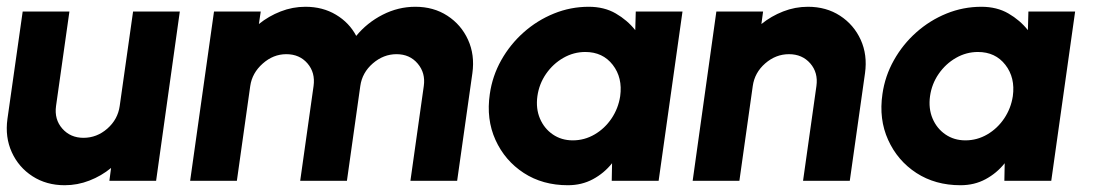

<svg xmlns="http://www.w3.org/2000/svg" viewBox="-27 -534 3235 567"><path d="M-5 -183 40 -500H178L138.5 -221Q133 -181.5 157 -154.2Q181 -127 219.5 -127Q259 -127 290 -154.2Q321 -181.5 326.5 -221L366 -500H504L434 0H296L301 -38Q272.5 -14.5 237.2 -0.8Q202 13 164 13Q110 13 69 -13.5Q28 -40 7.8 -84.5Q-12.5 -129 -5 -183Z M534.5 0 605 -500H743L737.5 -463Q766.5 -486.5 801.8 -500.2Q837 -514 875 -514Q926 -514 965.2 -490.5Q1004.5 -467 1025 -428Q1057 -467 1103 -490.5Q1149 -514 1199.5 -514Q1253.5 -514 1294.2 -487.5Q1335 -461 1355.2 -416.5Q1375.5 -372 1368 -318L1323 0H1185L1224.5 -280Q1230 -318.5 1206.5 -346.2Q1183 -374 1144 -374Q1105.5 -374 1074 -346.8Q1042.5 -319.5 1037 -280L997.5 0H859.5L899 -280Q904.5 -319.5 881 -346.8Q857.5 -374 818.5 -374Q780 -374 748.8 -346.2Q717.5 -318.5 712 -280L672.5 0Z M1850.5 -500H1988.5L1918 0H1779.5L1780.5 -52Q1757 -22.5 1724 -4.8Q1691 13 1650 13Q1575.5 13 1519.8 -23.2Q1464 -59.5 1436.2 -120.8Q1408.5 -182 1419.5 -256.5Q1427 -309.5 1453.2 -356.2Q1479.5 -403 1519.5 -438.5Q1559.5 -474 1608.8 -494Q1658 -514 1711.5 -514Q1757.5 -514 1791.5 -494.2Q1825.5 -474.5 1849 -445ZM1664.5 -119.5Q1699 -119.5 1729 -137Q1759 -154.5 1779 -184.2Q1799 -214 1804.5 -250Q1812 -304.5 1782.5 -342.5Q1753 -380.5 1701.5 -380.5Q1667 -380.5 1636.5 -363Q1606 -345.5 1585.5 -315.8Q1565 -286 1560 -250Q1555 -213.5 1567.5 -184Q1580 -154.5 1605.5 -137Q1631 -119.5 1664.5 -119.5Z M2527.5 -318 2482.5 0H2344.5L2384 -280Q2389.5 -319.5 2365.8 -346.8Q2342 -374 2303 -374Q2264 -374 2232.8 -346.8Q2201.5 -319.5 2196 -280L2156.5 0H2018.5L2088.5 -500H2226.5L2221.5 -463Q2250.5 -486.5 2285.8 -500.2Q2321 -514 2359 -514Q2413 -514 2453.8 -487.5Q2494.5 -461 2514.8 -416.5Q2535 -372 2527.5 -318Z M3010 -500H3148L3077.5 0H2939L2940 -52Q2916.5 -22.5 2883.5 -4.8Q2850.5 13 2809.5 13Q2735 13 2679.2 -23.2Q2623.5 -59.5 2595.8 -120.8Q2568 -182 2579 -256.5Q2586.5 -309.5 2612.8 -356.2Q2639 -403 2679 -438.5Q2719 -474 2768.2 -494Q2817.5 -514 2871 -514Q2917 -514 2951 -494.2Q2985 -474.5 3008.5 -445ZM2824 -119.5Q2858.5 -119.5 2888.5 -137Q2918.5 -154.5 2938.5 -184.2Q2958.5 -214 2964 -250Q2971.5 -304.5 2942 -342.5Q2912.5 -380.5 2861 -380.5Q2826.5 -380.5 2796 -363Q2765.5 -345.5 2745 -315.8Q2724.5 -286 2719.5 -250Q2714.5 -213.5 2727 -184Q2739.5 -154.5 2765 -137Q2790.5 -119.5 2824 -119.5Z"/></svg>

Font: Urbanist ExtraBold
Style: Italic
Weight: 800
Italic angle: -8°
Designer: Corey Hu
Foundry: Corey Hu
Version: Version 1.321; ttfautohint (v1.8.4.7-5d5b)